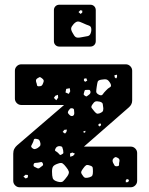

<svg xmlns="http://www.w3.org/2000/svg" viewBox="-20 -792 630 812"><path d="M63 0Q52 0 44 -8Q36 -16 36 -27V-142Q36 -154 40.5 -162.5Q45 -171 52 -177L251 -348H70Q59 -348 51 -356Q43 -364 43 -375V-493Q43 -504 51 -512Q59 -520 70 -520H512Q523 -520 531 -512Q539 -504 539 -493V-367Q539 -350 525 -338L335 -172H533Q544 -172 552 -164Q560 -156 560 -145V-27Q560 -16 552 -8Q544 0 533 0ZM475 -476 464 -474 465 -465 471 -460 475 -466ZM156 -462Q150 -467 146.5 -465.5Q143 -464 137 -460Q130 -455 133 -445Q136 -437 136.5 -432Q137 -427 144 -427Q153 -427 156.5 -430Q160 -433 163 -442Q166 -449 164.5 -453Q163 -457 156 -462ZM345 -461 335 -459V-451L340 -446L349 -451ZM447 -439Q439 -453 431.5 -455.5Q424 -458 408 -455Q395 -453 393 -446Q391 -439 389 -425Q387 -412 387 -404.5Q387 -397 399 -391Q410 -386 414.5 -393Q419 -400 428 -409Q437 -419 445 -423Q453 -427 447 -439ZM275 -419 260 -416 257 -401 271 -395 277 -406ZM362 -407Q360 -412 357 -412Q354 -412 349 -412Q344 -412 341 -411.5Q338 -411 337 -406Q335 -399 334 -395Q333 -391 339 -387Q344 -383 347.5 -385Q351 -387 357 -392Q365 -398 362 -407ZM225 -391 214 -387 208 -378 218 -368 226 -379ZM417 -334Q416 -346 414.5 -352.5Q413 -359 402 -362Q389 -365 383 -362.5Q377 -360 370 -349Q364 -340 368 -335Q372 -330 379 -321Q385 -314 389 -312Q393 -310 402 -313Q411 -317 414 -320.5Q417 -324 417 -334ZM286 -334Q279 -335 276 -332Q273 -329 269 -323Q266 -317 267.5 -314Q269 -311 273 -307Q280 -299 288 -302Q295 -305 294 -316Q293 -323 293 -327.5Q293 -332 286 -334ZM407 -269H399L395 -263L401 -257L407 -262ZM263 -244 252 -243 245 -234 255 -227 261 -234ZM341 -239 332 -236 335 -230 341 -233ZM151 -186Q149 -196 145.5 -200Q142 -204 132 -205Q124 -206 123 -200.5Q122 -195 118 -187Q115 -180 112.5 -176Q110 -172 116 -166Q122 -161 127 -161.5Q132 -162 139 -166Q146 -171 149 -174.5Q152 -178 151 -186ZM234 -174Q219 -175 214 -162Q211 -155 215 -153Q219 -151 225 -146Q230 -141 232.5 -138Q235 -135 241 -139Q248 -142 248 -146Q248 -150 247 -157Q245 -165 243.5 -169Q242 -173 234 -174ZM286 -147 276 -143 277 -129 289 -133 297 -142ZM480 -123Q474 -127 470 -127.5Q466 -128 461 -123Q453 -116 458 -104Q462 -96 464.5 -92Q467 -88 476 -89Q484 -90 483.5 -95.5Q483 -101 485 -109Q487 -119 480 -123ZM161 -101Q158 -108 153 -106.5Q148 -105 140 -104Q133 -103 128.5 -103Q124 -103 122 -96Q121 -89 125 -87Q129 -85 135 -82Q143 -77 149 -83Q155 -88 159.5 -91Q164 -94 161 -101ZM260 -85Q251 -97 244.5 -101Q238 -105 225 -100Q210 -95 205 -88.5Q200 -82 200 -66Q200 -48 203 -38.5Q206 -29 223 -24Q240 -19 247 -25.5Q254 -32 265 -47Q273 -59 271 -66.5Q269 -74 260 -85ZM360 -92Q349 -96 344 -93Q339 -90 332 -80Q325 -71 323.5 -65.5Q322 -60 329 -51Q335 -41 341 -40Q347 -39 358 -42Q368 -45 370.5 -50Q373 -55 373 -66Q373 -77 372 -83Q371 -89 360 -92ZM98 -52 88 -53 79 -45 89 -37 98 -42ZM526 -31 517 -35 512 -30V-21L522 -22ZM231 -595Q221 -595 214.5 -601.5Q208 -608 208 -618V-749Q208 -759 214.5 -765.5Q221 -772 231 -772H362Q372 -772 378.5 -765.5Q385 -759 385 -749V-618Q385 -608 378.5 -601.5Q372 -595 362 -595ZM328 -747 320 -749 312 -741 321 -733 328 -739ZM329 -695Q317 -701 309.5 -701Q302 -701 292 -691Q282 -680 281 -672.5Q280 -665 287 -653Q294 -639 300.5 -635Q307 -631 322 -634Q341 -637 352 -639.5Q363 -642 366 -661Q368 -680 357 -683.5Q346 -687 329 -695Z"/></svg>

Font: Rubik Moonrocks
Style: Regular
Weight: 400
Designer: Hubert and Fischer, NaN
Foundry: Hubert and Fischer, NaN
Version: Version 2.200